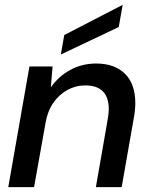

<svg xmlns="http://www.w3.org/2000/svg" viewBox="-20 -769 611 789"><path d="M14 0 101 -496H196L189 -410Q221 -456 269.5 -482Q318 -508 375 -508Q451 -508 493.5 -466Q536 -424 536 -346Q536 -332 534.5 -316.5Q533 -301 530 -285L480 0H374L422 -275Q424 -285 425.5 -298Q427 -311 427 -320Q427 -418 330 -418Q291 -418 256.5 -399Q222 -380 198.5 -345.5Q175 -311 167 -263L120 0ZM230 -545 244 -625 484 -749 468 -658Z"/></svg>

Font: Rethink Sans Medium
Style: Italic
Weight: 500
Italic angle: -10°
Designer: The Rethink Sans project authors (Hans Thiessen). DM Sans designed by Colophon Foundry.
Foundry: Rethink Communications LLC
Version: Version 1.001